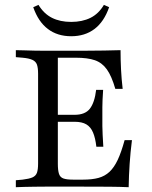

<svg xmlns="http://www.w3.org/2000/svg" viewBox="-20 -780 634 800"><path d="M171 -2.4Q147.6 -2.4 124.2 -2Q100.8 -1.6 80.6 -1.2Q60.5 -0.8 46 0V-29L74.2 -31.5Q100.8 -34.7 114.9 -40.7Q129 -46.8 133.9 -60.1Q138.7 -73.4 138.7 -98.4V-472.6Q138.7 -497.6 133.9 -510.9Q129 -524.2 114.9 -530.6Q100.8 -537.1 74.2 -539.5L46 -541.9V-571Q60.5 -571 80.6 -570.2Q100.8 -569.4 124.2 -569Q147.6 -568.5 171 -568.5H180.6H318.5Q374.2 -568.5 413.7 -569.4Q453.2 -570.2 482.3 -571Q482.3 -530.6 484.3 -490.7Q486.3 -450.8 491.1 -409.7H460.5Q445.2 -462.9 425.4 -490.7Q405.6 -518.5 375.4 -529Q345.2 -539.5 296 -539.5H221V-97.6Q221 -70.2 225.8 -55.6Q230.6 -41.1 244.4 -36.3Q258.1 -31.5 284.7 -31.5H325.8Q363.7 -31.5 390.3 -38.7Q416.9 -46 436.3 -64.1Q455.6 -82.3 470.6 -114.1Q485.5 -146 499.2 -196H529.8Q523.4 -146 520.2 -97.6Q516.9 -49.2 516.1 0Q482.3 -1.6 434.3 -2Q386.3 -2.4 320.2 -2.4H180.6ZM194.4 -272.6V-301.6H363.7V-272.6ZM381.5 -168.5Q377.4 -204.8 367.7 -227.8Q358.1 -250.8 339.9 -261.7Q321.8 -272.6 290.3 -272.6V-301.6Q334.7 -301.6 354.4 -327Q374.2 -352.4 380.6 -405.6H409.7Q406.5 -358.9 406.5 -333.5Q406.5 -308.1 406.5 -287.1Q406.5 -271 406.5 -254.8Q406.5 -238.7 407.7 -218.1Q408.9 -197.6 410.5 -168.5ZM276.6 -629Q219.4 -629 179.4 -659.3Q139.5 -689.5 118.5 -750L140.3 -759.7Q162.9 -722.6 196.8 -705.6Q230.6 -688.7 276.6 -688.7Q322.6 -688.7 356.9 -705.6Q391.1 -722.6 412.9 -759.7L434.7 -750Q413.7 -689.5 373.8 -659.3Q333.9 -629 276.6 -629Z"/></svg>

Font: Playfair 5pt SemiExpanded Light
Style: Regular
Weight: 400
Version: Version 2.203